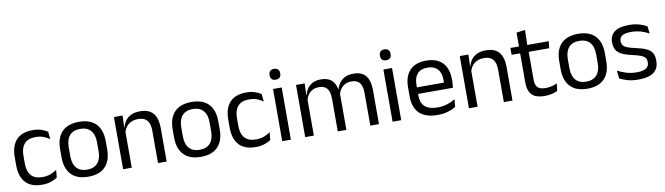

<svg xmlns="http://www.w3.org/2000/svg" viewBox="-36 -1214 6128 1769"><g transform="rotate(-10 3027.5 -329.0)"><path d="M253.8 11.1Q148.9 11.1 97.7 -45.7Q46.4 -102.4 46.4 -206.6V-282.3Q46.4 -386.8 97.9 -443.2Q149.3 -499.7 253.8 -499.7Q284.9 -499.7 310.4 -493.8Q336 -487.8 356.2 -478.7Q376.4 -469.5 390.4 -459.7L397.6 -389.1Q373.8 -407.1 341.7 -419.6Q309.6 -432.1 265.9 -432.1Q196.1 -432.1 161.9 -393.2Q127.7 -354.4 127.7 -280.7V-208.7Q127.7 -136.1 161.9 -97Q196.1 -57.8 266.2 -57.8Q310.8 -57.8 343.7 -70.5Q376.6 -83.1 402 -100.9L394.7 -29.5Q372.4 -14.4 337 -1.7Q301.6 11.1 253.8 11.1Z M684.6 12.3Q579.7 12.3 525.3 -44.5Q470.9 -101.2 470.9 -207.7V-281.9Q470.9 -388 525.4 -444.5Q579.8 -500.9 684.6 -500.9Q789.4 -500.9 843.6 -444.5Q897.9 -388 897.9 -281.9V-207.7Q897.9 -101.2 843.6 -44.5Q789.4 12.3 684.6 12.3ZM684.6 -53.7Q749.3 -53.7 783.1 -92.2Q817 -130.7 817 -203V-286.6Q817 -358.5 783.2 -396.7Q749.4 -435 684.6 -435Q619.8 -435 586 -396.7Q552.2 -358.5 552.2 -286.6V-203Q552.2 -130.7 586 -92.2Q619.8 -53.7 684.6 -53.7Z M1337 0V-303.7Q1337 -343 1326.2 -371.5Q1315.5 -399.9 1291.2 -415.7Q1266.8 -431.4 1225.1 -431.4Q1186.6 -431.4 1158.3 -417Q1130 -402.5 1112.5 -377.8Q1095 -353 1088 -321.5L1073.5 -378.9H1091.2Q1098.8 -412.1 1118.8 -439.3Q1138.8 -466.5 1172.6 -482.7Q1206.4 -498.9 1255.5 -498.9Q1313.7 -498.9 1349.2 -477.1Q1384.8 -455.2 1401.3 -413.8Q1417.9 -372.3 1417.9 -312.6V0ZM1010.6 0V-488.2H1091.5L1087.9 -371.1L1091.5 -366.3V0Z M1737.6 12.3Q1632.7 12.3 1578.3 -44.5Q1523.9 -101.2 1523.9 -207.7V-281.9Q1523.9 -388 1578.4 -444.5Q1632.8 -500.9 1737.6 -500.9Q1842.4 -500.9 1896.6 -444.5Q1950.9 -388 1950.9 -281.9V-207.7Q1950.9 -101.2 1896.6 -44.5Q1842.4 12.3 1737.6 12.3ZM1737.6 -53.7Q1802.3 -53.7 1836.1 -92.2Q1870 -130.7 1870 -203V-286.6Q1870 -358.5 1836.2 -396.7Q1802.4 -435 1737.6 -435Q1672.8 -435 1639 -396.7Q1605.2 -358.5 1605.2 -286.6V-203Q1605.2 -130.7 1639 -92.2Q1672.8 -53.7 1737.6 -53.7Z M2251.3 11.1Q2146.4 11.1 2095.2 -45.7Q2043.9 -102.4 2043.9 -206.6V-282.3Q2043.9 -386.8 2095.4 -443.2Q2146.8 -499.7 2251.3 -499.7Q2282.4 -499.7 2307.9 -493.8Q2333.5 -487.8 2353.7 -478.7Q2373.9 -469.5 2387.9 -459.7L2395.1 -389.1Q2371.3 -407.1 2339.2 -419.6Q2307.1 -432.1 2263.4 -432.1Q2193.6 -432.1 2159.4 -393.2Q2125.2 -354.4 2125.2 -280.7V-208.7Q2125.2 -136.1 2159.4 -97Q2193.6 -57.8 2263.7 -57.8Q2308.3 -57.8 2341.2 -70.5Q2374.1 -83.1 2399.5 -100.9L2392.2 -29.5Q2369.9 -14.4 2334.5 -1.7Q2299.1 11.1 2251.3 11.1Z M2499.2 0V-488.2H2580.1V0ZM2539.7 -568.2Q2514.7 -568.2 2502.3 -581.2Q2489.9 -594.3 2489.9 -617.7V-620.2Q2489.9 -643.5 2502.3 -656.6Q2514.7 -669.6 2539.7 -669.6Q2564.7 -669.6 2577 -656.6Q2589.4 -643.5 2589.4 -620.2V-617.7Q2589.4 -593.9 2577 -581Q2564.7 -568.2 2539.7 -568.2Z M3323.4 0V-305.7Q3323.4 -344.2 3313.7 -372.4Q3304.1 -400.7 3281.9 -416.1Q3259.7 -431.4 3222.1 -431.4Q3186.6 -431.4 3160.5 -417.1Q3134.4 -402.7 3118.4 -378.3Q3102.4 -353.9 3096 -322.9L3083.5 -380.5H3093.6Q3101.6 -411.8 3120.7 -438.8Q3139.7 -465.9 3172.1 -482.4Q3204.4 -498.9 3252.5 -498.9Q3306.9 -498.9 3340.2 -477.5Q3373.6 -456 3389 -414.7Q3404.3 -373.5 3404.3 -314.5V0ZM2714.1 0V-488.2H2795L2791.4 -370.8L2795 -366.1V0ZM3018.9 0V-305.6Q3018.9 -344.1 3009.3 -372.4Q2999.6 -400.7 2977.5 -416.1Q2955.4 -431.4 2917.8 -431.4Q2882 -431.4 2856 -417Q2829.9 -402.5 2813.9 -377.8Q2798 -353 2791.5 -321.5L2776.7 -378.9H2794.7Q2801.9 -412.1 2820.5 -439.3Q2839.2 -466.5 2870.7 -482.7Q2902.3 -498.9 2947.9 -498.9Q3015.6 -498.9 3050.7 -464.1Q3085.9 -429.2 3095 -361.9Q3097.3 -352 3098.4 -340.3Q3099.5 -328.6 3099.5 -317.1V0Z M3531.7 0V-488.2H3612.6V0ZM3572.2 -568.2Q3547.2 -568.2 3534.8 -581.2Q3522.4 -594.3 3522.4 -617.7V-620.2Q3522.4 -643.5 3534.8 -656.6Q3547.2 -669.6 3572.2 -669.6Q3597.2 -669.6 3609.5 -656.6Q3621.9 -643.5 3621.9 -620.2V-617.7Q3621.9 -593.9 3609.5 -581Q3597.2 -568.2 3572.2 -568.2Z M3951.6 11.1Q3840.1 11.1 3783.5 -43.4Q3726.9 -97.8 3726.9 -199.7V-286.6Q3726.9 -389.4 3779.6 -445.1Q3832.2 -500.9 3933 -500.9Q4000.9 -500.9 4046.6 -475.7Q4092.2 -450.4 4115.2 -403.9Q4138.1 -357.4 4138.1 -293V-274.8Q4138.1 -259.1 4136.9 -243Q4135.7 -226.9 4133.5 -211.4H4059.2Q4060 -235.6 4060.2 -257.1Q4060.4 -278.6 4060.4 -296.4Q4060.4 -341 4046.1 -371.8Q4031.9 -402.6 4003.7 -418.8Q3975.4 -435 3933 -435Q3869.9 -435 3838.5 -398.5Q3807.1 -362.1 3807.1 -294.1V-247.4L3807.5 -237.5V-190.8Q3807.5 -160.4 3816.5 -135.9Q3825.5 -111.3 3844.6 -93.8Q3863.8 -76.2 3893.5 -66.8Q3923.3 -57.5 3964.7 -57.5Q4011.8 -57.5 4052.8 -70Q4093.8 -82.6 4129.9 -104.2L4122.3 -34Q4090.1 -13.5 4046.9 -1.2Q4003.8 11.1 3951.6 11.1ZM3769.6 -211.4V-272.7H4116.4V-211.4Z M4572.5 0V-303.7Q4572.5 -343 4561.7 -371.5Q4551 -399.9 4526.7 -415.7Q4502.3 -431.4 4460.6 -431.4Q4422.1 -431.4 4393.8 -417Q4365.5 -402.5 4348 -377.8Q4330.5 -353 4323.5 -321.5L4309 -378.9H4326.7Q4334.3 -412.1 4354.3 -439.3Q4374.3 -466.5 4408.1 -482.7Q4441.9 -498.9 4491 -498.9Q4549.2 -498.9 4584.7 -477.1Q4620.3 -455.2 4636.8 -413.8Q4653.4 -372.3 4653.4 -312.6V0ZM4246.1 0V-488.2H4327L4323.4 -371.1L4327 -366.3V0Z M4954.9 9.8Q4898.5 9.8 4864.1 -7.2Q4829.7 -24.2 4814 -58.6Q4798.3 -93 4798.3 -144.6V-452.3H4878.4V-153.9Q4878.4 -105.9 4900.4 -83.3Q4922.4 -60.7 4974.6 -60.7Q5004 -60.7 5031.3 -67.1Q5058.6 -73.5 5082.3 -85.5L5075.1 -16.1Q5051.3 -3.9 5019.9 3Q4988.4 9.8 4954.9 9.8ZM4718.6 -416.2V-480.8H5077.4L5070.2 -416.2ZM4799.1 -473.1 4798.7 -610.1 4879.8 -620.7 4876.4 -473.1Z M5354.1 12.3Q5249.2 12.3 5194.8 -44.5Q5140.4 -101.2 5140.4 -207.7V-281.9Q5140.4 -388 5194.9 -444.5Q5249.3 -500.9 5354.1 -500.9Q5458.9 -500.9 5513.1 -444.5Q5567.4 -388 5567.4 -281.9V-207.7Q5567.4 -101.2 5513.1 -44.5Q5458.9 12.3 5354.1 12.3ZM5354.1 -53.7Q5418.8 -53.7 5452.6 -92.2Q5486.5 -130.7 5486.5 -203V-286.6Q5486.5 -358.5 5452.7 -396.7Q5418.9 -435 5354.1 -435Q5289.3 -435 5255.5 -396.7Q5221.7 -358.5 5221.7 -286.6V-203Q5221.7 -130.7 5255.5 -92.2Q5289.3 -53.7 5354.1 -53.7Z M5832.4 11.1Q5773.5 11.1 5729.6 -1.8Q5685.7 -14.6 5656.5 -29.7L5648.8 -104.5Q5685.4 -85.3 5729.2 -71.4Q5773 -57.5 5828.3 -57.5Q5885 -57.5 5913.6 -75.6Q5942.2 -93.7 5942.2 -129.2V-134.5Q5942.2 -157.4 5931.3 -172.5Q5920.3 -187.7 5892.4 -199.2Q5864.4 -210.7 5812.9 -221.8Q5751.4 -235.3 5715.9 -253.5Q5680.4 -271.8 5665.3 -298.9Q5650.1 -326.1 5650.1 -365.1V-369.7Q5650.1 -433.3 5694.7 -466.5Q5739.2 -499.6 5828.3 -499.6Q5885.9 -499.6 5928.2 -486.7Q5970.5 -473.7 5997.5 -457.3L6005.2 -388.9Q5972.4 -407.8 5930.4 -420.5Q5888.4 -433.1 5836.1 -433.1Q5798.1 -433.1 5774.6 -425.3Q5751.2 -417.5 5740.5 -403.2Q5729.8 -388.8 5729.8 -368.9V-365.1Q5729.8 -343 5740.5 -327.7Q5751.2 -312.3 5778.4 -301.1Q5805.6 -289.8 5853.9 -279.6Q5916.3 -266.8 5953.1 -249.5Q5989.8 -232.2 6005.9 -205.2Q6021.9 -178.3 6021.9 -136.3V-128Q6021.9 -59.1 5974.1 -24Q5926.2 11.1 5832.4 11.1Z"/></g></svg>

Font: Anek Gurmukhi Medium
Style: Regular
Weight: 500
Designer: Sarang Kulkarni (Gurmukhi), Yesha Goshar (Latin)
Foundry: Ek Type
Version: Version 1.003